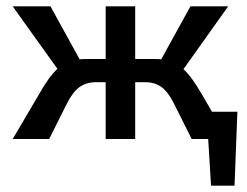

<svg xmlns="http://www.w3.org/2000/svg" viewBox="-20 -438 778 605"><path d="M648 -86H728L719 147H645L636 0H584L533 -102Q512 -146 490.5 -162.5Q469 -179 437 -179H406V0H313V-179H283Q251 -179 229 -162.5Q207 -146 186 -102L135 0H20L103 -141Q135 -198 161 -221L20 -418H139L231 -251Q237 -252 250 -252H313V-418H406V-252H469Q482 -252 488 -251L580 -418H699L558 -220Q583 -198 616 -141Z"/></svg>

Font: EauTest Semibold
Style: Regular
Weight: 600
Designer: Christian Thalmann (Catharsis Fonts)
Version: Version 0.001;PS 000.001;hotconv 1.0.88;makeotf.lib2.5.64775